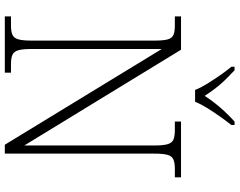

<svg xmlns="http://www.w3.org/2000/svg" viewBox="-116 -854 971 778"><g transform="rotate(90 369.0 -465.5)"><path d="M47 0V-25H84Q108 -25 121.5 -31Q135 -37 140 -55Q145 -73 145 -109V-606Q145 -643 140 -660.5Q135 -678 121.5 -683.5Q108 -689 84 -689H47V-714H182L570 -79V-606Q570 -643 564.5 -660.5Q559 -678 545.5 -683.5Q532 -689 508 -689H473V-714H699V-689H665Q640 -689 626.5 -683Q613 -677 608 -659.5Q603 -642 603 -605V0H567L179 -636V-109Q179 -73 184 -55Q189 -37 202.5 -31Q216 -25 240 -25H275V0ZM345 -771Q336 -794 319.5 -820.5Q303 -847 285 -873Q267 -899 251 -918V-931H265Q289 -909 307 -890Q325 -871 339.5 -852Q354 -833 369 -810Q384 -833 399 -852Q414 -871 431.5 -890Q449 -909 473 -931H487V-918Q472 -899 453.5 -873Q435 -847 418.5 -820.5Q402 -794 393 -771Z"/></g></svg>

Font: Noto Rashi Hebrew ExtraLight
Style: Regular
Weight: 250
Version: Version 1.006